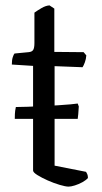

<svg xmlns="http://www.w3.org/2000/svg" viewBox="-20 -694 379 714"><path d="M35 -252Q35 -272 36.5 -282.5Q38 -293 39 -296Q57 -296 83.5 -297Q110 -298 139.5 -299.5Q169 -301 196 -302.5Q223 -304 242.5 -306Q262 -308 269 -309L273 -298Q272 -280 271 -269.5Q270 -259 269 -252ZM235 0Q224 0 202 -6.5Q180 -13 157.5 -23Q135 -33 119 -43Q103 -53 103 -60V-449L24 -454Q24 -471 27.5 -481.5Q31 -492 34 -495L86 -500Q99 -501 103.5 -508.5Q108 -516 108 -534V-647Q119 -655 134.5 -664Q150 -673 164 -674L182 -662V-501L291 -500L301 -488Q300 -474 295.5 -462Q291 -450 287 -444L183 -448V-78L300 -55Q302 -52 304.5 -46.5Q307 -41 307 -32Q300 -24 286.5 -16.5Q273 -9 258.5 -4.5Q244 0 235 0Z"/></svg>

Font: Texturina Medium 12pt Light
Style: Regular
Weight: 300
Version: Version 1.002